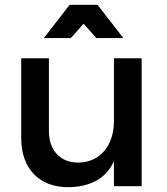

<svg xmlns="http://www.w3.org/2000/svg" viewBox="-20 -773 693 797"><path d="M183 -231Q183 -168.5 216 -133.2Q249 -98 307 -98Q341.5 -99 368.8 -112.2Q396 -125.5 414.8 -148.8Q433.5 -172 443.2 -203Q453 -234 453 -270V-531H568V0H453V-103.5Q426 -47 377.5 -21.8Q329 3.5 263 4Q217.5 4 181.2 -10.2Q145 -24.5 119.8 -51Q94.5 -77.5 81.2 -115.5Q68 -153.5 68 -201V-531H183ZM269 -753H385L492 -615H380L327 -674.5L274 -615H162Z"/></svg>

Font: Argentum Sans
Style: Regular
Weight: 400
Designer: Julieta Ulanovsky, Owen Earl, Chris M. Simpson, Rasmus Andersson, Cristiano Sobral
Foundry: The Argentum Sans Project Authors
Version: Version 3.135; ttfautohint (v1.8.4.7-5d5b-dirty)